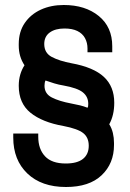

<svg xmlns="http://www.w3.org/2000/svg" viewBox="-20 -734 520 768"><path d="M244 14Q146 14 89.5 -40Q33 -94 33 -184V-200H133V-187Q133 -138 160 -109Q187 -80 243 -80Q289 -80 312 -98.5Q335 -117 335 -151Q335 -184 313 -201.5Q291 -219 234 -230Q149 -245 102 -283Q55 -321 55 -391Q55 -415 61 -435.5Q67 -456 78 -473Q55 -507 55 -552V-558Q55 -607 79 -642Q103 -677 143.5 -695.5Q184 -714 235 -714Q321 -714 375 -670Q429 -626 429 -549V-525H330V-540Q330 -563 320 -581.5Q310 -600 289.5 -610Q269 -620 238 -620Q201 -620 179 -604Q157 -588 157 -558Q157 -522 187.5 -506Q218 -490 266 -481Q354 -465 395.5 -426.5Q437 -388 437 -323Q437 -273 417 -237Q427 -221 431.5 -202Q436 -183 436 -162V-154Q436 -80 386.5 -33Q337 14 244 14ZM330 -303Q332 -306 332.5 -309.5Q333 -313 333 -319Q333 -347 311.5 -364.5Q290 -382 234 -392Q215 -395 197 -400.5Q179 -406 162 -412Q158 -404 158 -391Q158 -359 187.5 -344Q217 -329 265 -320Q286 -316 300.5 -312.5Q315 -309 330 -303Z"/></svg>

Font: Space Grotesk Light SemiBold
Style: Regular
Weight: 600
Version: Version 2.000